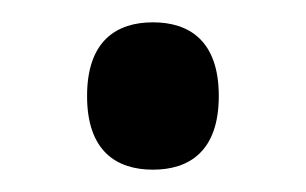

<svg xmlns="http://www.w3.org/2000/svg" viewBox="-20 -145 274 172"><path d="M117 7C149 7 176 -9 176 -59C176 -109 149 -125 117 -125C85 -125 58 -109 58 -59C58 -9 85 7 117 7Z"/></svg>

Font: Noto Serif Lao SemiCondensed
Style: Regular
Weight: 400
Width: 4
Designer: Monotype Design Team
Foundry: Monotype Imaging Inc.
Version: Version 2.003